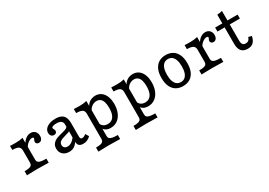

<svg xmlns="http://www.w3.org/2000/svg" viewBox="11 -1357 3296 2351"><g transform="rotate(-30 1659.5 -181.5)"><path d="M141.9 -115.3V-287.1Q141.9 -325.8 116.9 -341.9Q91.9 -358.1 32.3 -358.1V-415.3L61.3 -413.7Q79 -412.9 114.5 -412.9Q167.7 -412.9 214.5 -424.2V-115.3Q214.5 -93.5 226.2 -81Q237.9 -68.5 264.9 -62.9Q291.9 -57.3 340.3 -57.3V0L313.7 -0.8Q204.8 -3.2 178.2 -3.2Q145.2 -3.2 32.3 0V-57.3Q74.2 -57.3 98 -62.9Q121.8 -68.5 131.9 -80.6Q141.9 -92.7 141.9 -115.3ZM318.5 -305.6Q318.5 -312.9 321.4 -320.2Q324.2 -327.4 327.4 -333.9Q329.8 -337.9 331.9 -342.3Q333.9 -346.8 333.9 -350.8Q333.9 -357.3 327.8 -361.3Q321.8 -365.3 311.3 -365.3Q293.5 -365.3 271.4 -352.8Q249.2 -340.3 232.3 -321Q215.3 -301.6 211.3 -281.5L206.5 -340.3Q230.6 -383.1 261.7 -404.8Q292.7 -426.6 329 -426.6Q366.9 -426.6 389.9 -402.4Q412.9 -378.2 412.9 -338.7Q412.9 -308.1 398.4 -289.1Q383.9 -270.2 359.7 -270.2Q341.1 -270.2 329.8 -280.2Q318.5 -290.3 318.5 -305.6Z M747.6 -65.3V-304.8Q747.6 -337.9 725.8 -354Q704 -370.2 659.7 -370.2Q629.8 -370.2 610.9 -362.9Q591.9 -355.6 591.9 -344.4Q591.9 -341.1 594 -335.9Q596 -330.6 598.4 -325.8Q603.2 -318.5 605.6 -311.3Q608.1 -304 608.1 -296Q608.1 -279.8 597.2 -270.2Q586.3 -260.5 567.7 -260.5Q544.4 -260.5 529.8 -276.6Q515.3 -292.7 515.3 -319.4Q515.3 -350.8 535.9 -375Q556.5 -399.2 593.5 -412.9Q630.6 -426.6 678.2 -426.6Q727.4 -426.6 758.9 -411.3Q790.3 -396 805.2 -364.5Q820.2 -333.1 820.2 -283.1V-93.5Q820.2 -73.4 826.6 -64.5Q833.1 -55.6 846.8 -55.6Q858.1 -55.6 870.2 -60.5Q882.3 -65.3 895.2 -75L902.4 -80.6L930.6 -34.7Q908.1 -11.3 881.9 0Q855.6 11.3 824.2 11.3Q784.7 11.3 766.1 -7.3Q747.6 -25.8 747.6 -65.3ZM504.8 -102.4Q504.8 -145.2 527.8 -171.4Q550.8 -197.6 582.3 -210.1Q613.7 -222.6 662.1 -233.9Q693.5 -241.9 710.1 -247.6Q726.6 -253.2 737.5 -261.7Q748.4 -270.2 748.4 -283.1L753.2 -217.7Q747.6 -207.3 733.1 -201.6Q718.5 -196 687.1 -187.9Q654 -179 633.5 -171Q612.9 -162.9 598 -148Q583.1 -133.1 583.1 -108.9Q583.1 -84.7 598.8 -70.2Q614.5 -55.6 641.1 -55.6Q672.6 -55.6 703.2 -77.4Q733.9 -99.2 758.9 -139.5L758.1 -79Q735.5 -33.1 702.8 -10.9Q670.2 11.3 626.6 11.3Q571.8 11.3 538.3 -19.8Q504.8 -50.8 504.8 -102.4Z M1044.4 71V-287.1Q1044.4 -325.8 1019.4 -341.9Q994.4 -358.1 934.7 -358.1V-415.3Q975.8 -412.9 1016.9 -412.9Q1073.4 -412.9 1116.9 -424.2V71Q1116.9 92.7 1128.6 105.2Q1140.3 117.7 1167.3 123.4Q1194.4 129 1242.7 129V186.3L1216.1 185.5Q1107.3 183.1 1080.6 183.1Q1047.6 183.1 934.7 186.3V129Q976.6 129 1000.4 123.4Q1024.2 117.7 1034.3 105.6Q1044.4 93.5 1044.4 71ZM1108.1 -49.2 1116.1 -100.8Q1129 -74.2 1151.6 -60.9Q1174.2 -47.6 1204.8 -47.6Q1259.7 -47.6 1288.7 -89.5Q1317.7 -131.5 1317.7 -212.1Q1317.7 -261.3 1307.3 -294.8Q1296.8 -328.2 1275.4 -345.2Q1254 -362.1 1223.4 -362.1Q1186.3 -362.1 1154.8 -339.1Q1123.4 -316.1 1111.3 -279L1105.6 -321.8Q1115.3 -368.5 1153.6 -397.6Q1191.9 -426.6 1243.5 -426.6Q1289.5 -426.6 1324.2 -401.6Q1358.9 -376.6 1377.4 -330.2Q1396 -283.9 1396 -221.8Q1396 -152.4 1373 -99.6Q1350 -46.8 1308.9 -17.7Q1267.7 11.3 1214.5 11.3Q1175 11.3 1147.2 -4.4Q1119.4 -20.2 1108.1 -49.2Z M1573.4 71V-287.1Q1573.4 -325.8 1548.4 -341.9Q1523.4 -358.1 1463.7 -358.1V-415.3Q1504.8 -412.9 1546 -412.9Q1602.4 -412.9 1646 -424.2V71Q1646 92.7 1657.7 105.2Q1669.4 117.7 1696.4 123.4Q1723.4 129 1771.8 129V186.3L1745.2 185.5Q1636.3 183.1 1609.7 183.1Q1576.6 183.1 1463.7 186.3V129Q1505.6 129 1529.4 123.4Q1553.2 117.7 1563.3 105.6Q1573.4 93.5 1573.4 71ZM1637.1 -49.2 1645.2 -100.8Q1658.1 -74.2 1680.6 -60.9Q1703.2 -47.6 1733.9 -47.6Q1788.7 -47.6 1817.7 -89.5Q1846.8 -131.5 1846.8 -212.1Q1846.8 -261.3 1836.3 -294.8Q1825.8 -328.2 1804.4 -345.2Q1783.1 -362.1 1752.4 -362.1Q1715.3 -362.1 1683.9 -339.1Q1652.4 -316.1 1640.3 -279L1634.7 -321.8Q1644.4 -368.5 1682.7 -397.6Q1721 -426.6 1772.6 -426.6Q1818.5 -426.6 1853.2 -401.6Q1887.9 -376.6 1906.5 -330.2Q1925 -283.9 1925 -221.8Q1925 -152.4 1902 -99.6Q1879 -46.8 1837.9 -17.7Q1796.8 11.3 1743.5 11.3Q1704 11.3 1676.2 -4.4Q1648.4 -20.2 1637.1 -49.2Z M2054 -207.3Q2054 -282.3 2077.8 -331Q2101.6 -379.8 2142.7 -403.2Q2183.9 -426.6 2237.1 -426.6Q2290.3 -426.6 2331.5 -403.2Q2372.6 -379.8 2396.4 -331Q2420.2 -282.3 2420.2 -207.3Q2420.2 -132.3 2396.4 -83.5Q2372.6 -34.7 2331.5 -11.7Q2290.3 11.3 2237.1 11.3Q2183.9 11.3 2142.7 -11.7Q2101.6 -34.7 2077.8 -83.5Q2054 -132.3 2054 -207.3ZM2341.9 -207.3Q2341.9 -262.9 2328.6 -299.6Q2315.3 -336.3 2291.9 -353.2Q2268.5 -370.2 2237.1 -370.2Q2205.6 -370.2 2182.3 -353.2Q2158.9 -336.3 2145.6 -299.6Q2132.3 -262.9 2132.3 -207.3Q2132.3 -151.6 2145.6 -115.3Q2158.9 -79 2182.3 -62.1Q2205.6 -45.2 2237.1 -45.2Q2268.5 -45.2 2291.9 -62.1Q2315.3 -79 2328.6 -115.3Q2341.9 -151.6 2341.9 -207.3Z M2610.5 -115.3V-287.1Q2610.5 -325.8 2585.5 -341.9Q2560.5 -358.1 2500.8 -358.1V-415.3L2529.8 -413.7Q2547.6 -412.9 2583.1 -412.9Q2636.3 -412.9 2683.1 -424.2V-115.3Q2683.1 -93.5 2694.8 -81Q2706.5 -68.5 2733.5 -62.9Q2760.5 -57.3 2808.9 -57.3V0L2782.3 -0.8Q2673.4 -3.2 2646.8 -3.2Q2613.7 -3.2 2500.8 0V-57.3Q2542.7 -57.3 2566.5 -62.9Q2590.3 -68.5 2600.4 -80.6Q2610.5 -92.7 2610.5 -115.3ZM2787.1 -305.6Q2787.1 -312.9 2789.9 -320.2Q2792.7 -327.4 2796 -333.9Q2798.4 -337.9 2800.4 -342.3Q2802.4 -346.8 2802.4 -350.8Q2802.4 -357.3 2796.4 -361.3Q2790.3 -365.3 2779.8 -365.3Q2762.1 -365.3 2739.9 -352.8Q2717.7 -340.3 2700.8 -321Q2683.9 -301.6 2679.8 -281.5L2675 -340.3Q2699.2 -383.1 2730.2 -404.8Q2761.3 -426.6 2797.6 -426.6Q2835.5 -426.6 2858.5 -402.4Q2881.5 -378.2 2881.5 -338.7Q2881.5 -308.1 2866.9 -289.1Q2852.4 -270.2 2828.2 -270.2Q2809.7 -270.2 2798.4 -280.2Q2787.1 -290.3 2787.1 -305.6Z M3033.9 -123.4V-358.1H2932.3V-414.5H3033.9V-537.9Q3071 -538.7 3106.5 -549.2V-414.5H3250V-358.1H3106.5V-126.6Q3106.5 -91.9 3120.2 -75Q3133.9 -58.1 3161.3 -58.1Q3186.3 -58.1 3201.6 -71Q3216.9 -83.9 3225.8 -112.1L3271 -100Q3258.1 -41.9 3229.4 -15.3Q3200.8 11.3 3150.8 11.3Q3092.7 11.3 3063.3 -22.6Q3033.9 -56.5 3033.9 -123.4Z"/></g></svg>

Font: Playfair Micro SmCond SmLight
Style: Regular
Weight: 360
Width: 4
Designer: Claus Eggers Sørensen
Foundry: Claus Eggers Sørensen
Version: Version 2.100;Glyphs 3.2 (3219)